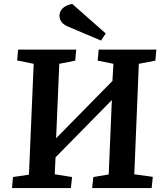

<svg xmlns="http://www.w3.org/2000/svg" viewBox="-20 -955 827 975"><path d="M548 -447 262 -156 258 -70 346 -56 340 0H41L46 -56L127 -68L151 -631L67 -648L72 -703H367L362 -647L281 -631L265 -253L551 -544L556 -631L476 -647L481 -703H774L769 -647L685 -631L662 -70L756 -57L750 0H448L454 -56L532 -69ZM517 -785 493 -749 330 -818Q304 -828 293 -843Q282 -858 282 -875Q282 -890 290 -902.5Q298 -915 313 -923.5Q328 -932 347 -935Z"/></svg>

Font: Literata 18pt SemiBold
Style: Italic
Weight: 600
Italic angle: -2°
Designer: Latin by Veronika Burian and Jose Scaglione. Greek by Irene Vlachou. Cyrillic by Vera Evstafieva
Foundry: TypeTogether
Version: Version 3.103;gftools[0.9.29]